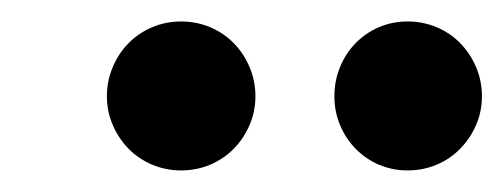

<svg xmlns="http://www.w3.org/2000/svg" viewBox="-20 -743 467 178"><path d="M216.8 -653.8Q216.8 -639.6 211.4 -627.2Q206.1 -614.7 196.8 -605.2Q187.5 -595.7 174.8 -590.3Q162.1 -585 147.9 -585Q133.8 -585 121.1 -590.3Q108.4 -595.7 99.1 -605.2Q89.8 -614.7 84.5 -627.2Q79.1 -639.6 79.1 -653.8Q79.1 -668 84.5 -680.7Q89.8 -693.4 99.1 -702.9Q108.4 -712.4 121.1 -717.8Q133.8 -723.1 147.9 -723.1Q162.1 -723.1 174.8 -717.8Q187.5 -712.4 196.8 -702.9Q206.1 -693.4 211.4 -680.7Q216.8 -668 216.8 -653.8ZM426.8 -653.8Q426.8 -639.6 421.4 -627.2Q416 -614.7 406.7 -605.2Q397.5 -595.7 384.8 -590.3Q372.1 -585 357.9 -585Q343.8 -585 331.3 -590.3Q318.8 -595.7 309.6 -605.2Q300.3 -614.7 295.2 -627.2Q290 -639.6 290 -653.8Q290 -668 295.2 -680.7Q300.3 -693.4 309.6 -702.9Q318.8 -712.4 331.3 -717.8Q343.8 -723.1 357.9 -723.1Q372.1 -723.1 384.8 -717.8Q397.5 -712.4 406.7 -702.9Q416 -693.4 421.4 -680.7Q426.8 -668 426.8 -653.8Z"/></svg>

Font: Charis SIL Afr
Style: Bold Italic
Weight: 700
Italic angle: -11°
Foundry: SIL International
Version: Version 5.000